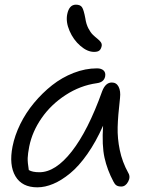

<svg xmlns="http://www.w3.org/2000/svg" viewBox="-20 -739 641 814"><path d="M378.9 -519Q350.1 -519 320.6 -544.7Q291 -570.3 274.7 -608.4Q258.3 -646.5 265.1 -679.2Q273.4 -719.2 301.8 -719.2Q320.3 -719.2 327.6 -708.5Q335 -697.8 341.8 -661.1Q345.2 -637.2 354.5 -619.1Q363.8 -601.1 373.8 -591.6Q383.8 -582 393.1 -574.7Q402.3 -567.4 407.5 -560.1Q412.6 -552.7 411.1 -543.9Q408.2 -530.3 401.1 -524.7Q394 -519 378.9 -519ZM138.2 55.2Q73.2 55.2 45.4 8.1Q17.6 -39.1 33.2 -118.2Q42.5 -165 65.9 -212.9Q89.4 -260.7 124.3 -302.7Q159.2 -344.7 200.9 -377.7Q242.7 -410.6 292.2 -429.9Q341.8 -449.2 391.1 -449.2Q409.7 -449.2 419.2 -440.2Q428.7 -431.2 425.8 -415Q420.9 -390.1 390.1 -386.2Q320.3 -376.5 258.3 -336.2Q196.3 -295.9 156.5 -238.5Q116.7 -181.2 104 -118.2Q98.1 -87.9 97.4 -69.3Q96.7 -50.8 102.1 -18.1Q117.2 -8.8 147 -8.8Q215.3 -8.8 284.4 -97.2Q353.5 -185.5 413.1 -352.1Q427.2 -389.2 454.1 -389.2Q473.6 -389.2 482.9 -371.1Q492.2 -353 488.8 -323.2Q480 -247.1 478.8 -200Q477.5 -152.8 487.8 -102.8Q498 -52.7 523.9 -5.9Q534.2 11.2 523.2 31.5Q512.2 51.8 494.1 51.8Q481 51.8 473.6 46.9Q466.3 42 460.9 30.8Q434.6 -18.6 423.1 -70.3Q411.6 -122.1 417 -206.1Q386.7 -137.7 350.3 -85.9Q314 -34.2 277.3 -4.2Q240.7 25.9 205.8 40.5Q170.9 55.2 138.2 55.2Z"/></svg>

Font: Shantell Sans Bouncy
Style: Italic
Weight: 300
Italic angle: -11.31°
Designer: Stephen Nixon, Anya Danilova, Shantell Martin
Foundry: Arrow Type
Version: Version 1.006;[9816181b4]